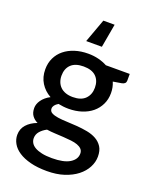

<svg xmlns="http://www.w3.org/2000/svg" viewBox="-164 -811 853 1080"><g transform="rotate(20 262.0 -271.0)"><path d="M247.5 -519C218.8 -519 192.4 -515.2 168.3 -507.5C144.1 -499.8 123.2 -488.8 105.5 -474.5C87.8 -460.2 74.1 -442.8 64.3 -422.5C54.4 -402.2 49.5 -379.3 49.5 -354C49.5 -323 56.8 -295.8 71.3 -272.5C85.8 -249.2 105.7 -230.5 131 -216.5C120 -210.8 110.4 -204.5 102.3 -197.5C94.1 -190.5 87.3 -183.1 81.8 -175.2C76.3 -167.4 72.2 -159.5 69.5 -151.5C66.8 -143.5 65.5 -135.8 65.5 -128.5C65.5 -109.5 69.8 -94.2 78.3 -82.5C86.8 -70.8 98 -61.7 112 -55C86 -45.3 65.4 -32 50.3 -15C35.1 2 27.5 22.5 27.5 46.5C27.5 64.2 32.1 81.2 41.3 97.5C50.4 113.8 64.4 128.3 83.3 140.8C102.1 153.3 125.6 163.2 153.8 170.5C181.9 177.8 215 181.5 253 181.5C291.3 181.5 325.5 176.6 355.5 166.8C385.5 156.9 410.9 143.8 431.8 127.5C452.6 111.2 468.5 92.5 479.5 71.5C490.5 50.5 496 29 496 7C496 -17 491.2 -36.5 481.5 -51.5C471.8 -66.5 459.1 -78.4 443.3 -87.2C427.4 -96.1 409.3 -102.4 389 -106.3C368.7 -110.1 348 -112.8 327 -114.5C306 -116.2 285.3 -117.3 265 -118C244.7 -118.7 226.6 -120.2 210.8 -122.5C194.9 -124.8 182.2 -128.7 172.5 -134C162.8 -139.3 158 -147.5 158 -158.5C158 -165.2 160.3 -171.7 165 -178C169.7 -184.3 176.8 -190.3 186.5 -196C196.2 -194 206.1 -192.4 216.2 -191.3C226.4 -190.1 236.8 -189.5 247.5 -189.5C275.5 -189.5 301.5 -193.3 325.5 -201C349.5 -208.7 370.2 -219.7 387.5 -234C404.8 -248.3 418.4 -265.7 428.2 -286C438.1 -306.3 443 -329 443 -354C443 -377 438.7 -398.5 430 -418.5L481 -427C497 -430 505 -438.2 505 -451.5V-491.5H362C346 -500.2 328.4 -506.9 309.2 -511.8C290.1 -516.6 269.5 -519 247.5 -519ZM397 25C397 48 385.2 66.8 361.5 81.5C337.8 96.2 302.3 103.5 255 103.5C231.3 103.5 211.1 101.7 194.2 98C177.4 94.3 163.6 89.3 152.7 83C141.9 76.7 133.9 69.2 128.7 60.5C123.6 51.8 121 42.5 121 32.5C121 17.2 126 3.7 136 -8C146 -19.7 159 -29.7 175 -38C191 -35.7 207.7 -34.1 225 -33.3C242.3 -32.4 259.2 -31.5 275.5 -30.5C291.8 -29.5 307.4 -28.2 322.2 -26.5C337.1 -24.8 350 -22 361 -18C372 -14 380.7 -8.6 387.2 -1.8C393.7 5.1 397 14 397 25ZM247.5 -259.5C231.2 -259.5 216.7 -261.8 204.2 -266.3C191.7 -270.8 181.3 -277.1 173 -285.3C164.7 -293.4 158.3 -303.2 154 -314.5C149.7 -325.8 147.5 -338.2 147.5 -351.5C147.5 -379.5 155.9 -401.7 172.7 -418C189.6 -434.3 214.5 -442.5 247.5 -442.5C280.8 -442.5 305.8 -434.3 322.5 -418C339.2 -401.7 347.5 -379.5 347.5 -351.5C347.5 -324.2 339.2 -302 322.5 -285C305.8 -268 280.8 -259.5 247.5 -259.5ZM305.5 -581.5 330.5 -722.5H263L211.5 -581.5Z"/></g></svg>

Font: Lato Semibold
Style: Regular
Weight: 600
Designer: Lukasz Dziedzic
Foundry: tyPoland Lukasz Dziedzic
Version: Version 2.006; 2014-01-15